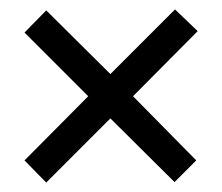

<svg xmlns="http://www.w3.org/2000/svg" viewBox="-20 -557 470 407"><path d="M351 -537 399 -491 262 -353 396 -217 350 -171 214 -306 78 -170 32 -217 167 -353 32 -488 78 -535 214 -400Z"/></svg>

Font: Noto Sans Lao ExtraCondensed
Style: Regular
Weight: 400
Width: 2
Designer: Monotype Design Team
Foundry: Monotype Imaging Inc.
Version: Version 2.004; ttfautohint (v1.8.4.7-5d5b)